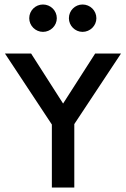

<svg xmlns="http://www.w3.org/2000/svg" viewBox="-20 -833 559 853"><path d="M170.9 -691.4C204.6 -691.4 232.4 -718.8 232.4 -752C232.4 -786.1 204.6 -813 170.9 -813C137.7 -813 109.9 -786.1 109.9 -752C109.9 -718.8 137.7 -691.4 170.9 -691.4ZM346.7 -691.4C380.4 -691.4 408.2 -718.8 408.2 -752C408.2 -786.1 380.4 -813 346.7 -813C313.5 -813 286.1 -786.1 286.1 -752C286.1 -718.8 313.5 -691.4 346.7 -691.4ZM210.4 0H310.1V-281.7L517.6 -595.2H402.8L260.3 -373L118.2 -595.2H2L210.4 -279.8Z"/></svg>

Font: Now SemiBold
Style: Regular
Weight: 600
Designer: Alfredo Marco Pradil
Foundry: Alfredo Marco Pradil
Version: Version 1.200;hotconv 1.0.109;makeotfexe 2.5.65596